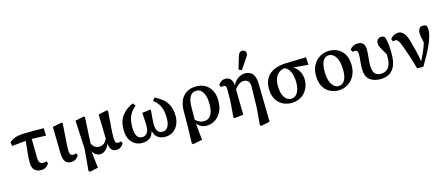

<svg xmlns="http://www.w3.org/2000/svg" viewBox="-57 -1486 5552 2390"><g transform="rotate(-15 2719.0 -291.0)"><path d="M24 -369 14 -418Q40 -441 69.5 -455Q99 -469 139.5 -475.5Q180 -482 239 -482H459L464 -385L281 -391L284 -148Q285 -100 300.5 -83.5Q316 -67 345 -67Q368 -67 387 -75L398 -45Q381 -17 357 -1.5Q333 14 295 14Q242 14 211 -16Q180 -46 180 -112Q180 -167 186.5 -235Q193 -303 203 -388Z M682 14Q630 14 606 -19.5Q582 -53 580 -126L574 -468L692 -491L704 -480Q697 -379 692.5 -315Q688 -251 685.5 -211Q683 -171 683 -140Q683 -96 696 -81.5Q709 -67 732 -67Q751 -67 770 -75L781 -45Q766 -18 740.5 -2Q715 14 682 14Z M860 178 885 -106 866 -469 978 -493 991 -483Q987 -397 983.5 -336Q980 -275 977.5 -229.5Q975 -184 974 -145Q994 -107 1018 -93.5Q1042 -80 1067 -80Q1099 -80 1124.5 -95.5Q1150 -111 1172 -157L1164 -469L1277 -493L1289 -483Q1282 -381 1276.5 -317Q1271 -253 1269 -212.5Q1267 -172 1268 -140Q1269 -96 1278.5 -81.5Q1288 -67 1311 -67Q1330 -67 1348 -75L1360 -45Q1345 -19 1321 -2.5Q1297 14 1263 14Q1223 14 1202.5 -13Q1182 -40 1176 -89Q1154 -36 1122.5 -11Q1091 14 1053 14Q1028 14 1002.5 -2Q977 -18 959 -51L984 168L875 192Z M1601 14Q1519 14 1466.5 -43.5Q1414 -101 1414 -207Q1414 -319 1469.5 -389Q1525 -459 1610 -493L1637 -457Q1582 -414 1554.5 -356.5Q1527 -299 1527 -206Q1527 -56 1617 -56Q1653 -56 1678 -85.5Q1703 -115 1703 -183Q1703 -224 1694 -348L1794 -362L1807 -355Q1803 -302 1798.5 -254Q1794 -206 1794 -180Q1794 -116 1816 -86Q1838 -56 1878 -56Q1925 -56 1948.5 -96.5Q1972 -137 1972 -204Q1972 -273 1958.5 -319.5Q1945 -366 1921 -398.5Q1897 -431 1863 -457L1888 -493Q1938 -472 1983 -436.5Q2028 -401 2056.5 -345Q2085 -289 2085 -206Q2085 -141 2061 -91.5Q2037 -42 1994 -14Q1951 14 1893 14Q1838 14 1800.5 -13Q1763 -40 1748 -101Q1733 -40 1694.5 -13Q1656 14 1601 14Z M2304 -272 2302 -97Q2328 -71 2354 -60Q2380 -49 2411 -49Q2531 -49 2531 -241Q2531 -333 2499.5 -387Q2468 -441 2416 -441Q2365 -441 2335.5 -399.5Q2306 -358 2304 -272ZM2191 178 2197 -30 2198 -229Q2199 -362 2260 -427.5Q2321 -493 2425 -493Q2527 -493 2587.5 -427.5Q2648 -362 2648 -249Q2648 -164 2617 -105.5Q2586 -47 2535.5 -16.5Q2485 14 2427 14Q2393 14 2360.5 -1.5Q2328 -17 2304 -47L2326 168L2206 192Z M3068 179 3086 -29 3093 -299Q3095 -360 3072 -383Q3049 -406 3013 -406Q2982 -406 2950.5 -383.5Q2919 -361 2897 -328L2902 0L2788 12L2775 -1L2791 -202L2793 -353Q2793 -382 2785.5 -395.5Q2778 -409 2755 -409Q2739 -409 2722 -406L2710 -438Q2727 -462 2748.5 -476Q2770 -490 2801 -490Q2844 -490 2867.5 -464Q2891 -438 2896 -381Q2922 -436 2966.5 -464.5Q3011 -493 3054 -493Q3091 -493 3121 -477.5Q3151 -462 3169 -423.5Q3187 -385 3188 -316L3196 168L3082 192ZM2990 -558 3039 -720Q3048 -750 3061.5 -762Q3075 -774 3093 -774Q3114 -774 3128 -761.5Q3142 -749 3142 -728Q3142 -712 3135 -699Q3128 -686 3113 -665L3029 -541Z M3523 14Q3456 14 3404 -15.5Q3352 -45 3323 -99Q3294 -153 3294 -228Q3294 -353 3371 -416Q3448 -479 3588 -483L3842 -489L3847 -391L3654 -408Q3705 -378 3730 -329.5Q3755 -281 3755 -225Q3755 -159 3726 -104.5Q3697 -50 3644.5 -18Q3592 14 3523 14ZM3411 -239Q3411 -145 3444 -91.5Q3477 -38 3532 -38Q3584 -38 3614 -87Q3644 -136 3644 -224Q3644 -267 3634.5 -308Q3625 -349 3604 -381Q3583 -413 3546 -428Q3482 -418 3446.5 -370Q3411 -322 3411 -239Z M4127 14Q4065 14 4013.5 -14.5Q3962 -43 3932 -98.5Q3902 -154 3902 -236Q3902 -318 3935 -375Q3968 -432 4022.5 -462.5Q4077 -493 4141 -493Q4205 -493 4255.5 -464.5Q4306 -436 4335.5 -381Q4365 -326 4365 -246Q4365 -165 4332 -106.5Q4299 -48 4245 -17Q4191 14 4127 14ZM4141 -38Q4195 -38 4221.5 -85.5Q4248 -133 4248 -209Q4248 -327 4211 -384Q4174 -441 4124 -441Q4071 -441 4045 -393Q4019 -345 4019 -267Q4019 -149 4055.5 -93.5Q4092 -38 4141 -38Z M4670 14Q4582 14 4529.5 -29Q4477 -72 4477 -172Q4477 -219 4482.5 -265.5Q4488 -312 4488 -349Q4488 -380 4480 -394Q4472 -408 4448 -408Q4441 -408 4432.5 -407.5Q4424 -407 4417 -406L4404 -437Q4419 -460 4445 -474.5Q4471 -489 4505 -489Q4555 -489 4577 -462Q4599 -435 4599 -391Q4599 -339 4592.5 -286Q4586 -233 4586 -188Q4586 -118 4610.5 -83.5Q4635 -49 4693 -49Q4750 -49 4786.5 -92Q4823 -135 4823 -220Q4823 -231 4823 -242.5Q4823 -254 4822 -265Q4785 -327 4766.5 -362Q4748 -397 4748 -425Q4748 -458 4766 -475.5Q4784 -493 4810 -493Q4837 -493 4856 -476Q4872 -430 4877.5 -374.5Q4883 -319 4883 -256Q4883 -153 4854 -94Q4825 -35 4777 -10.5Q4729 14 4670 14Z M5142 3Q5122 -75 5098 -147Q5074 -219 5048 -294Q5026 -356 5009 -381Q4992 -406 4970 -406Q4960 -406 4952.5 -404.5Q4945 -403 4938 -401L4925 -433Q4946 -462 4974.5 -475Q5003 -488 5030 -488Q5070 -488 5101 -451.5Q5132 -415 5156 -322Q5176 -250 5190 -189Q5204 -128 5213 -70Q5242 -124 5264.5 -176Q5287 -228 5306 -287Q5295 -333 5290 -362.5Q5285 -392 5285 -414Q5285 -452 5302 -472.5Q5319 -493 5347 -493Q5367 -493 5377.5 -488.5Q5388 -484 5396 -476Q5400 -464 5401.5 -453Q5403 -442 5403 -424Q5403 -382 5387 -330Q5371 -278 5344 -221Q5317 -164 5285.5 -106.5Q5254 -49 5222 3Z"/></g></svg>

Font: Source Serif 4 Semibold
Style: Regular
Weight: 600
Designer: Frank Grießhammer
Foundry: Adobe
Version: Version 4.005;hotconv 1.1.0;makeotfexe 2.6.0